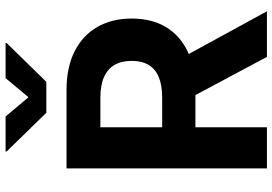

<svg xmlns="http://www.w3.org/2000/svg" viewBox="-166 -823 989 697"><g transform="rotate(-90 328.5 -474.5)"><path d="M65.7 0V-727.5H349.6Q432.4 -727.5 490.5 -698.2Q548.6 -668.9 579.2 -615.6Q609.7 -562.3 609.7 -490.8Q609.7 -418.7 578.8 -366.8Q547.8 -314.9 488.9 -287.2Q430 -259.6 346.1 -259.6H153.9V-380.3H322.5Q367.9 -380.3 397.5 -392.8Q427 -405.3 441.5 -429.8Q456 -454.4 456 -490.8Q456 -527.7 441.5 -552.9Q427 -578.2 397.3 -591.4Q367.7 -604.6 322 -604.6H214.9V0ZM470.5 0 293.7 -331.1H455.1L636 0ZM254.2 -948.7 323.9 -865.6 393.3 -948.7H521V-945.1L379.9 -800.8H267.7L126.9 -945.1V-948.7Z"/></g></svg>

Font: Adwaita Sans
Style: Regular
Weight: 400
Designer: Rasmus Andersson
Foundry: rsms
Version: Version 4.001;git-9221beed3